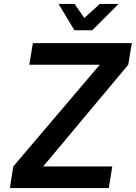

<svg xmlns="http://www.w3.org/2000/svg" viewBox="-20 -950 686 970"><path d="M276 -930H357L406 -859L484 -930H579L446 -797H356ZM30 0 47 -109 484 -623H128L146 -732H646L628 -623L198 -109H547L530 0Z"/></svg>

Font: Exo
Style: DemiBoldItalic
Weight: 600
Designer: Natanael Gama
Version: Version 1